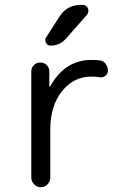

<svg xmlns="http://www.w3.org/2000/svg" viewBox="-20 -780 540 800"><path d="M317.4 -759.8H323.2Q339.8 -759.8 346.2 -745.6Q352.5 -731.4 341.8 -717.8L255.9 -620.1Q228.5 -589.8 190.4 -589.8Q177.7 -589.8 171.4 -602.1Q165 -614.3 171.9 -624L228.5 -711.9Q259.8 -759.8 317.4 -759.8ZM110.4 -40V-482.4Q110.4 -498 121.1 -508.8Q131.8 -519.5 147.9 -519.5Q164.1 -519.5 174.8 -508.8Q185.5 -498 185.5 -482.4V-420.9Q185.5 -419.9 186.5 -419.9Q188.5 -419.9 189.5 -420.9Q251 -530.3 360.4 -530.3Q384.8 -530.3 396.5 -528.3Q411.1 -526.4 420.4 -513.7Q429.7 -501 429.7 -485.4Q429.7 -472.7 419.4 -464.4Q409.2 -456.1 396.5 -458Q378.9 -460.9 360.4 -460.9Q287.1 -460.9 238.3 -399.9Q189.5 -338.9 189.5 -240.2V-40Q189.5 -23.4 177.7 -11.7Q166 0 149.9 0Q133.8 0 122.1 -12.2Q110.4 -24.4 110.4 -40Z"/></svg>

Font: Rounded Mgen+ 1m regular
Style: Regular
Weight: 400
Designer: [Source Han Sans]
Ryoko NISHIZUKA  (kana & ideographs); Paul D. Hunt (Latin, Greek & Cyrillic); Wenlong ZHANG  (bopomofo
Version: Version 1.059.20150602